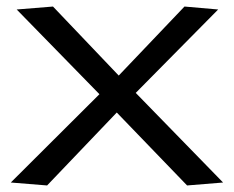

<svg xmlns="http://www.w3.org/2000/svg" viewBox="-20 -561 715 587"><path d="M13 -3 284 -273 31 -532 142 -541 343 -330 544 -541 647 -532 395 -277 662 -3 552 6 337 -217 124 6Z"/></svg>

Font: Georama Extended
Style: Regular
Weight: 400
Width: 7
Designer: Jean-Baptiste Levee
Foundry: Production Type
Version: Version 1.000